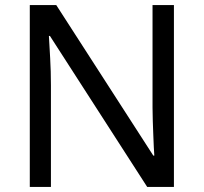

<svg xmlns="http://www.w3.org/2000/svg" viewBox="-20 -734 800 754"><path d="M201 -714 582 -123H586Q585 -134 584 -156Q583 -178 582 -204.5Q581 -231 580 -259Q579 -287 579 -311V-714H663V0H558L176 -593H172Q174 -558 177 -506Q180 -454 180 -399V0H97V-714Z"/></svg>

Font: BC Sans
Style: Regular
Weight: 400
Designer: Monotype Design Team
Province of B.C.
Foundry: Monotype Imaging Inc.
Version: Version 2.000;GOOG;noto-source:20170915:90ef993387c0